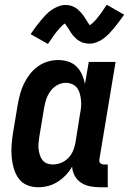

<svg xmlns="http://www.w3.org/2000/svg" viewBox="-20 -781 543 809"><path d="M141 8Q115 8 93 -1.5Q71 -11 57.5 -30.5Q44 -50 37.5 -73.5Q31 -97 29 -121.5Q27 -146 29 -171.5Q31 -197 35 -222L55 -342Q59 -364 65 -386Q71 -408 81 -428.5Q91 -449 105.5 -468Q120 -487 139.5 -501Q159 -515 181 -521.5Q203 -528 225 -528Q247 -528 267.5 -521.5Q288 -515 302.5 -500.5Q317 -486 325.5 -467Q334 -448 338 -427L354 -520H467L399 -111Q398 -107 398.5 -102Q399 -97 402 -94Q405 -91 409 -89.5Q413 -88 418 -88H434V8H402Q380 8 359.5 4Q339 0 322 -11Q305 -22 295 -40Q285 -58 284 -79Q273 -60 257.5 -43.5Q242 -27 223 -15Q204 -3 183 2.5Q162 8 141 8ZM202 -88Q220 -88 237.5 -95Q255 -102 268 -115.5Q281 -129 288 -146Q295 -163 298 -180L317 -300Q320 -315 321.5 -329.5Q323 -344 321.5 -358Q320 -372 316.5 -385.5Q313 -399 305 -410Q297 -421 284 -426.5Q271 -432 257 -432Q239 -432 221.5 -422.5Q204 -413 192.5 -397Q181 -381 175 -363Q169 -345 166 -327L146 -207Q144 -193 142.5 -180Q141 -167 142.5 -154Q144 -141 147.5 -129Q151 -117 158.5 -107Q166 -97 177.5 -92.5Q189 -88 202 -88ZM182 -596 109 -637Q121 -655 132 -669.5Q143 -684 153 -696Q163 -708 173 -718.5Q183 -729 196.5 -738.5Q210 -748 225.5 -754Q241 -760 256 -760Q266 -760 274.5 -758Q283 -756 291.5 -752Q300 -748 306.5 -742.5Q313 -737 319.5 -730Q326 -723 331 -716Q336 -709 340 -702.5Q344 -696 349 -688Q354 -680 358 -675Q363 -677 368 -682Q373 -687 377 -690.5Q381 -694 384.5 -698.5Q388 -703 392 -708Q396 -713 400.5 -718.5Q405 -724 409.5 -731Q414 -738 419 -745Q424 -752 430 -761L503 -719Q491 -702 480 -687.5Q469 -673 459 -661Q449 -649 439 -638.5Q429 -628 416 -618.5Q403 -609 387.5 -603Q372 -597 357 -597Q351 -597 344.5 -598Q338 -599 332 -600.5Q326 -602 320.5 -605Q315 -608 310 -611Q305 -614 301 -618Q297 -622 292.5 -626.5Q288 -631 284.5 -635.5Q281 -640 278 -645Q275 -650 272.5 -654Q270 -658 266 -664Q262 -670 258.5 -674.5Q255 -679 254 -682Q249 -680 243.5 -674.5Q238 -669 234.5 -665.5Q231 -662 227.5 -658Q224 -654 220 -649Q216 -644 211.5 -638Q207 -632 202.5 -625.5Q198 -619 193 -611.5Q188 -604 182 -596Z"/></svg>

Font: Iosevka Curly Slab
Style: Bold Italic
Weight: 700
Italic angle: -9°
Monospace: yes
Designer: Belleve Invis
Foundry: Belleve Invis
Version: Version 22.1.2; ttfautohint (v1.8.4)